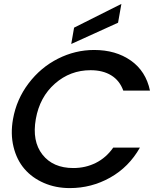

<svg xmlns="http://www.w3.org/2000/svg" viewBox="-20 -961 813 987"><path d="M46.9 -349.1Q64.9 -450.7 127 -532.5Q189 -614.3 277.8 -659.2Q366.7 -704.1 463.9 -704.1Q575.2 -704.1 652.6 -649.7Q730 -595.2 751 -495.1H613.8Q595.2 -546.9 552 -573.5Q508.8 -600.1 445.8 -600.1Q340.8 -600.1 262.5 -531.2Q184.1 -462.4 164.1 -349.1Q144 -235.4 198.2 -166.3Q252.4 -97.2 356.9 -97.2Q419.9 -97.2 472.9 -123.8Q525.9 -150.4 562 -202.1H699.2Q642.6 -102.1 546.4 -48.1Q450.2 5.9 338.9 5.9Q266.1 5.9 205.6 -20.5Q145 -46.9 105.5 -93Q65.9 -139.2 49.6 -205.8Q33.2 -272.5 46.9 -349.1ZM360.8 -818.8 604 -940.9 586.9 -844.2 346.2 -734.9Z"/></svg>

Font: Poppins Medium
Style: Italic
Weight: 500
Italic angle: -10°
Designer: Ninad Kale (Devanagari), Jonny Pinhorn (Latin)
Foundry: Indian Type Foundry
Version: Version 3.200;PS 1.000;hotconv 16.6.54;makeotf.lib2.5.65590